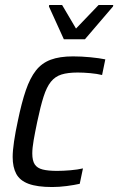

<svg xmlns="http://www.w3.org/2000/svg" viewBox="-20 -745 476 773"><path d="M190 8Q130 8 95 -5Q60 -18 45.5 -45Q31 -72 31 -113Q31 -138 36.5 -175.5Q42 -213 52 -259Q67 -332 84 -381.5Q101 -431 124.5 -461Q148 -491 184 -504.5Q220 -518 274 -518Q308 -518 344 -514.5Q380 -511 404 -506L391 -443Q371 -448 343.5 -450.5Q316 -453 293 -453Q253 -453 227.5 -445Q202 -437 185 -416Q168 -395 155.5 -356Q143 -317 130 -255Q121 -212 115.5 -180.5Q110 -149 110 -127Q110 -98 120 -83Q130 -68 152 -62.5Q174 -57 210 -57Q234 -57 263.5 -59.5Q293 -62 314 -67L301 -5Q279 0 248.5 4Q218 8 190 8ZM237 -587 177 -719 178 -725H230L286 -630L377 -725H436L435 -719L322 -587Z"/></svg>

Font: Saira SemiCondensed
Style: Italic
Weight: 400
Width: 4
Italic angle: -12°
Designer: Hector Gatti with collaboration of the Omnibus-Type team
Foundry: Omnibus-Type
Version: Version 1.101